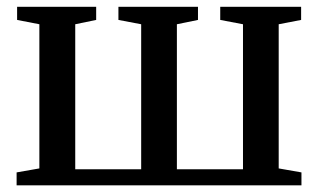

<svg xmlns="http://www.w3.org/2000/svg" viewBox="-20 -558 958 578"><path d="M30 0V-39L98.5 -51V-485L31.5 -498V-537.5H269.5V-498L206.5 -485V-48.5H405V-485L336.5 -498V-537.5H576V-498L512.5 -485V-48.5H711.5V-485L643 -498V-537.5H886.5V-498L819 -485V-51L887.5 -39V0Z"/></svg>

Font: Merriweather 60pt Medium
Style: Regular
Weight: 500
Version: Version 2.100